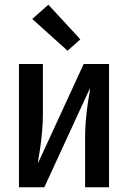

<svg xmlns="http://www.w3.org/2000/svg" viewBox="-20 -790 540 810"><path d="M60 0V-520H161V-312Q161 -276 158 -240Q155 -204 150 -169L146 -143Q144 -133 142.5 -122.5Q141 -112 140 -101L333 -520H440V0H339V-208Q339 -244 342 -280Q345 -316 350 -351L354 -377Q356 -387 357.5 -397.5Q359 -408 360 -419L167 0ZM265 -576 116 -710 184 -770 319 -624Z"/></svg>

Font: Zed Sans Semibold
Style: Regular
Weight: 600
Designer: Belleve Invis
Foundry: Belleve Invis
Version: Version 1.0.0; ttfautohint (v1.8.4)